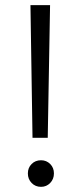

<svg xmlns="http://www.w3.org/2000/svg" viewBox="-20 -719 317 744"><path d="M174 -699 165 -185H106L98 -699ZM88 -47Q88 -69 102.5 -83.5Q117 -98 139 -98Q160 -98 174.5 -83.5Q189 -69 189 -47Q189 -25 174.5 -10Q160 5 139 5Q117 5 102.5 -10Q88 -25 88 -47Z"/></svg>

Font: Poppins-Tabular Light
Style: Regular
Weight: 300
Designer: Ninad Kale (Devanagari), Jonny Pinhorn (Latin)
Foundry: Indian Type Foundry
Version: Version 4.004